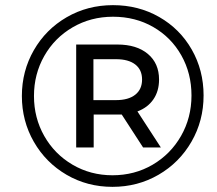

<svg xmlns="http://www.w3.org/2000/svg" viewBox="-20 -723 842 746"><path d="M771 -352Q771 -254 724 -172.5Q677 -91 596 -44Q515 3 417 3Q319 3 238.5 -44Q158 -91 111.5 -172Q65 -253 65 -350Q65 -447 111.5 -528Q158 -609 239 -656Q320 -703 419 -703Q518 -703 598.5 -657Q679 -611 725 -530.5Q771 -450 771 -352ZM724 -352Q724 -438 684.5 -508Q645 -578 575.5 -618Q506 -658 419 -658Q333 -658 262.5 -617Q192 -576 152 -505.5Q112 -435 112 -350Q112 -265 152 -194.5Q192 -124 262 -83Q332 -42 417 -42Q503 -42 573 -83Q643 -124 683.5 -195Q724 -266 724 -352ZM514 -290 605 -150H536L453 -278H436H344V-150H276V-550H436Q511 -550 554.5 -513.5Q598 -477 598 -414Q598 -369 576 -337Q554 -305 514 -290ZM532 -414Q532 -452 505.5 -472.5Q479 -493 431 -493H343V-334H431Q479 -334 505.5 -355Q532 -376 532 -414Z"/></svg>

Font: Idrija
Style: Italic
Weight: 500
Italic angle: -11.3°
Designer: Julieta Ulanovsky
Foundry: Julieta Ulanovsky
Version: Version 7.200